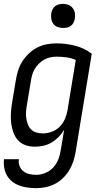

<svg xmlns="http://www.w3.org/2000/svg" viewBox="-35 -753 530 996"><path d="M153 223Q131 223 108.5 220Q86 217 65.5 209.5Q45 202 28.5 189Q12 176 1.5 158Q-9 140 -13 118Q-17 96 -14 73H63Q60 92 66.5 108.5Q73 125 86.5 135.5Q100 146 117 150Q134 154 153 154Q176 154 200.5 144Q225 134 242 115Q259 96 268 72.5Q277 49 280 26L298 -81Q287 -61 270 -43.5Q253 -26 233 -14Q213 -2 190.5 3Q168 8 146 8Q120 8 97 0Q74 -8 58 -26Q42 -44 34 -67Q26 -90 23 -114.5Q20 -139 21.5 -165Q23 -191 27 -216L48 -342Q52 -366 60 -390.5Q68 -415 82.5 -437Q97 -459 117 -477.5Q137 -496 160.5 -507.5Q184 -519 208.5 -523.5Q233 -528 257 -528Q308 -528 356 -515.5Q404 -503 441 -474L357 37Q353 61 345 85Q337 109 323.5 131Q310 153 291 171.5Q272 190 249 201.5Q226 213 201.5 218Q177 223 153 223ZM188 -61Q210 -61 233.5 -69.5Q257 -78 274.5 -95.5Q292 -113 301.5 -135.5Q311 -158 315 -180L358 -442Q336 -452 310 -455.5Q284 -459 258 -459Q242 -459 225.5 -455.5Q209 -452 194 -443.5Q179 -435 166 -422Q153 -409 144.5 -394Q136 -379 131.5 -363Q127 -347 125 -331L104 -205Q101 -188 100 -171Q99 -154 101.5 -138Q104 -122 110 -107Q116 -92 127 -81Q138 -70 154.5 -65.5Q171 -61 188 -61ZM292 -608Q277 -608 263.5 -613Q250 -618 241.5 -629.5Q233 -641 231 -655.5Q229 -670 231 -685Q233 -695 238 -705Q243 -715 252 -721.5Q261 -728 271.5 -730.5Q282 -733 292 -733Q307 -733 320.5 -727.5Q334 -722 342.5 -710.5Q351 -699 353.5 -684.5Q356 -670 353 -655Q351 -645 346 -635Q341 -625 332 -618.5Q323 -612 312.5 -610Q302 -608 292 -608Z"/></svg>

Font: Iosevka QP
Style: Italic
Weight: 400
Italic angle: -9°
Designer: Belleve Invis
Foundry: Belleve Invis
Version: Version 20.0.0; ttfautohint (v1.8.4)